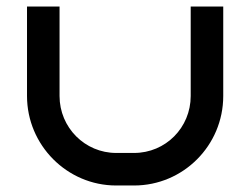

<svg xmlns="http://www.w3.org/2000/svg" viewBox="-20 -570 769 590"><path d="M566 -550V-275C566 -178 489 -100 392 -100H337C241 -100 163 -178 163 -275V-550H63V-275C63 -124 186 0 337 0H392C543 0 666 -123 666 -275V-550Z"/></svg>

Font: Bruno Ace SC
Style: Regular
Weight: 400
Designer: Astigmatic (AOETI)
Foundry: Astigmatic (AOETI)
Version: Version 1.000